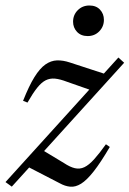

<svg xmlns="http://www.w3.org/2000/svg" viewBox="-38 -686 482 716"><path d="M-17.5 -7 403.5 -471.5 425 -452 6 10ZM64.5 -303.5 48 -310Q70 -365.5 90.2 -398.2Q110.5 -431 131.2 -445.5Q152 -460 174.5 -460.8Q197 -461.5 222.5 -453L369.5 -405L320.5 -343L212 -381Q186 -391 167 -392.8Q148 -394.5 132.2 -386.5Q116.5 -378.5 100.5 -358.5Q84.5 -338.5 64.5 -303.5ZM184 -3 61 -66.5 116 -129 200.5 -78Q223 -63 241.2 -58.8Q259.5 -54.5 276.5 -62.5Q293.5 -70.5 312.8 -91.8Q332 -113 357 -148L371.5 -138Q337.5 -80 311.5 -47Q285.5 -14 264.5 -1Q243.5 12 224 10.2Q204.5 8.5 184 -3ZM289 -551.5Q264 -551.5 249.2 -567.2Q234.5 -583 234.5 -605Q234.5 -630.5 252 -648Q269.5 -665.5 295.5 -665.5Q320.5 -665.5 335 -650Q349.5 -634.5 349.5 -612Q349.5 -587 332.2 -569.2Q315 -551.5 289 -551.5Z"/></svg>

Font: Newsreader 36pt
Style: Italic
Weight: 400
Italic angle: -17°
Designer: Hugues Gentile
Foundry: Production Type
Version: Version 1.003